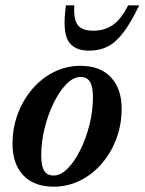

<svg xmlns="http://www.w3.org/2000/svg" viewBox="-20 -690 544 722"><path d="M282.5 -442.5Q357 -442.5 397.2 -399.2Q437.5 -356 437.5 -281.5Q437.5 -222 417.8 -169Q398 -116 363 -75.2Q328 -34.5 281.5 -11.2Q235 12 182 12Q107.5 12 67.2 -31.2Q27 -74.5 27 -148.5Q27 -208.5 46.8 -261.5Q66.5 -314.5 101.5 -355.2Q136.5 -396 182.8 -419.2Q229 -442.5 282.5 -442.5ZM182 -30Q208.5 -30 234.8 -56.8Q261 -83.5 282.5 -127Q304 -170.5 316.8 -222.2Q329.5 -274 329.5 -323.5Q329.5 -365 318.2 -382.8Q307 -400.5 282.5 -400.5Q256 -400.5 229.8 -373.8Q203.5 -347 182 -303.2Q160.5 -259.5 147.8 -208Q135 -156.5 135 -106.5Q135 -65.5 146.2 -47.8Q157.5 -30 182 -30ZM330.5 -574.5Q373 -574.5 404.2 -596Q435.5 -617.5 462 -670H503.5Q472.5 -605.5 444.2 -568.2Q416 -531 385.2 -515.2Q354.5 -499.5 315.5 -499.5Q257.5 -499.5 236 -537Q214.5 -574.5 228 -670H259.5Q256 -616.5 272.8 -595.5Q289.5 -574.5 330.5 -574.5Z"/></svg>

Font: Newsreader 16pt SemiBold
Style: Italic
Weight: 600
Italic angle: -17°
Designer: Hugues Gentile
Foundry: Production Type
Version: Version 1.003; ttfautohint (v1.8.3)